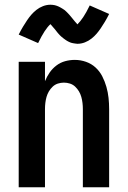

<svg xmlns="http://www.w3.org/2000/svg" viewBox="-20 -791 540 811"><path d="M59 0V-530H170V-448Q178 -468 190 -485Q202 -502 218.5 -514.5Q235 -527 255 -532.5Q275 -538 296 -538Q320 -538 343 -530Q366 -522 383.5 -506Q401 -490 412 -468.5Q423 -447 429.5 -424Q436 -401 438.5 -377.5Q441 -354 441 -330V0H330V-330Q330 -343 328.5 -356Q327 -369 323.5 -381.5Q320 -394 313.5 -405Q307 -416 297.5 -425Q288 -434 275.5 -438Q263 -442 250 -442Q237 -442 224.5 -438Q212 -434 202.5 -425Q193 -416 186.5 -405Q180 -394 176.5 -381.5Q173 -369 171.5 -356Q170 -343 170 -330V0ZM307 -606Q303 -606 298 -607Q293 -608 288.5 -608.5Q284 -609 280 -610.5Q276 -612 271.5 -614Q267 -616 263 -618.5Q259 -621 255.5 -623.5Q252 -626 248 -629Q244 -632 240.5 -635Q237 -638 233.5 -641.5Q230 -645 227 -648.5Q224 -652 221.5 -655Q219 -658 216.5 -661.5Q214 -665 210 -669.5Q206 -674 203 -677.5Q200 -681 198 -683.5Q196 -686 193 -689Q181 -678 168.5 -659Q156 -640 141 -609L59 -645Q68 -663 77 -678Q86 -693 94.5 -705.5Q103 -718 112 -728.5Q121 -739 133.5 -749Q146 -759 161.5 -765Q177 -771 193 -771Q197 -771 202 -770.5Q207 -770 211.5 -769Q216 -768 220 -766.5Q224 -765 228.5 -763Q233 -761 237 -758.5Q241 -756 244.5 -754Q248 -752 252 -749Q256 -746 259.5 -742.5Q263 -739 266.5 -735.5Q270 -732 273 -728.5Q276 -725 278.5 -722Q281 -719 283.5 -716Q286 -713 290 -708Q294 -703 297 -699.5Q300 -696 302 -694Q304 -692 307 -688Q319 -700 331.5 -718.5Q344 -737 359 -768L441 -732Q432 -714 423 -699Q414 -684 405.5 -671.5Q397 -659 388 -648.5Q379 -638 366.5 -628Q354 -618 338.5 -612Q323 -606 307 -606Z"/></svg>

Font: iosevka_custom_sans_ss08
Style: Bold
Weight: 700
Designer: Belleve Invis
Foundry: Belleve Invis
Version: Version 10.3.0; ttfautohint (v1.8.3)